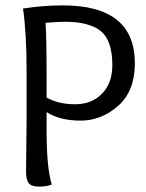

<svg xmlns="http://www.w3.org/2000/svg" viewBox="-20 -693 544 716"><path d="M153.8 -329.1Q198.2 -304.2 260.3 -304.2Q321.8 -304.2 360.4 -343.5Q398.9 -382.8 398.9 -450.2Q398.9 -542 356 -576.9Q313 -611.8 222.2 -611.8Q195.8 -611.8 149.9 -607.9Q153.8 -549.8 153.8 -403.8ZM77.1 -54.2 79.1 -231V-431.2Q79.1 -568.8 65.9 -661.1Q140.1 -672.9 214.8 -672.9Q482.9 -672.9 482.9 -457Q482.9 -353 420.4 -298.1Q357.9 -243.2 280.8 -243.2Q203.1 -243.2 153.8 -274.9V-203.1Q153.8 -67.9 172.9 -4.9Q154.8 2.9 126 2.9Q97.2 2.9 87.2 -10Q77.1 -22.9 77.1 -54.2Z"/></svg>

Font: Sukar
Style: Regular
Weight: 400
Designer: Dario Muhafara - Ghiath Alsory
Foundry: Dario Muhafara - Ghiath Alsory
Version: Version 1.00 March 17, 2016, initial release